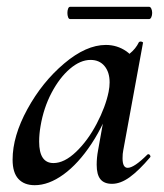

<svg xmlns="http://www.w3.org/2000/svg" viewBox="-20 -531 481 564"><path d="M17 -62Q17 -131 60.5 -210.5Q104 -290 168.5 -344.5Q233 -399 291 -399Q324 -399 351 -380.5Q378 -362 381 -326L327 -357Q343 -359 361 -373.5Q379 -388 388 -407Q390 -409 393 -409Q396 -409 398.5 -407.5Q401 -406 400 -405L342 -89Q340 -80 340 -66Q340 -38 355 -38Q374 -38 413 -77Q414 -78 416 -78Q419 -78 421 -74.5Q423 -71 421 -69Q388 -30 361 -10.5Q334 9 309 9Q286 9 275 -4.5Q264 -18 264 -47Q264 -68 268 -89L293 -229L313 -246Q288 -168 249 -109Q210 -50 166.5 -18.5Q123 13 82 13Q51 13 34 -5.5Q17 -24 17 -62ZM299 -261Q302 -276 302 -289Q302 -319 287 -337Q272 -355 246 -355Q216 -355 185.5 -329Q155 -303 131.5 -258.5Q108 -214 99 -160Q95 -137 95 -115Q95 -52 137 -52Q169 -52 203.5 -85Q238 -118 264 -167.5Q290 -217 299 -261ZM178 -493Q178 -500 180 -505.5Q182 -511 186 -511H418Q422 -511 424.5 -505.5Q427 -500 427 -493Q427 -486 424.5 -480.5Q422 -475 418 -475H186Q182 -475 180 -480.5Q178 -486 178 -493Z"/></svg>

Font: Cormorant Garamond SemiBold
Style: Italic
Weight: 600
Italic angle: -10°
Designer: Christian Thalmann (Catharsis Fonts)
Foundry: Catharsis Fonts
Version: Version 4.000